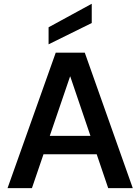

<svg xmlns="http://www.w3.org/2000/svg" viewBox="-20 -972 725 992"><path d="M19 0 268 -700H418L666 0H539L343 -577H342L145 0ZM134 -175 166 -270H511L543 -175ZM231 -743V-831L453 -952H454V-853Z"/></svg>

Font: DM Sans 28pt SemiBold
Style: Regular
Weight: 600
Version: Version 4.004;gftools[0.9.30]